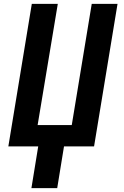

<svg xmlns="http://www.w3.org/2000/svg" viewBox="-20 -755 640 990"><path d="M142 215 177 0H23L144 -735H278L174 -110H350L453 -735H586L465 0H310L275 215Z"/></svg>

Font: Iosevka SS04 XBd Ex
Style: Italic
Weight: 800
Width: 7
Italic angle: -9°
Monospace: yes
Designer: Belleve Invis
Foundry: Belleve Invis
Version: Version 19.0.0; ttfautohint (v1.8.4)